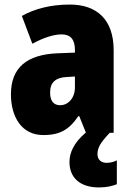

<svg xmlns="http://www.w3.org/2000/svg" viewBox="-20 -583 573 843"><path d="M408 94C408 66 420 44 462 0H479V-363C479 -496 406 -563 287 -563C204 -563 133 -545 76 -513L122 -391C172 -418 216 -432 251 -432C289 -432 309 -410 309 -364V-352L231 -349C99 -343 28 -287 28 -169C28 -70 75 10 170 10C246 10 285 -16 324 -73H328L357 -1C303 44 285 89 285 128C285 198 332 240 415 240C449 240 475 233 493 226V121C482 127 466 132 448 132C423 132 408 117 408 94ZM275 -245 309 -247V-200C309 -153 280 -121 244 -121C216 -121 200 -139 200 -177C200 -220 223 -243 275 -245Z"/></svg>

Font: Noto Sans Devanagari Condensed Black
Style: Regular
Weight: 900
Width: 3
Designer: Jelle Bosma - Monotype Design Team
Foundry: Monotype Imaging Inc.
Version: Version 2.004